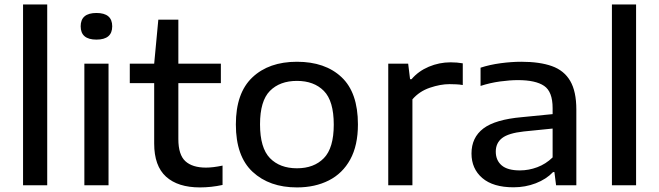

<svg xmlns="http://www.w3.org/2000/svg" viewBox="-20 -828 2946 858"><path d="M83 0V-808H191V0Z M357 0V-543.5H465V0ZM411 -651Q340.5 -651 340.5 -710.5Q340.5 -770 411 -770Q481.5 -770 481.5 -710.5Q481.5 -651 411 -651Z M873.5 9.5Q775 9.5 722 -38.5Q669 -86.5 669 -186.5V-456.5H560V-543.5H669L687.5 -740H777V-543.5H967V-456.5H777V-206.5Q777 -136.5 808.2 -107.8Q839.5 -79 900.5 -79Q931.5 -79 974.5 -88V-1.5Q924 9.5 873.5 9.5Z M1307 9.5Q1184 9.5 1109 -60Q1034 -129.5 1034 -272Q1034 -412.5 1107.8 -482.2Q1181.5 -552 1307 -552Q1433 -552 1506.2 -483.2Q1579.5 -414.5 1579.5 -272Q1579.5 -178 1545.2 -115.5Q1511 -53 1449.5 -21.8Q1388 9.5 1307 9.5ZM1307 -76Q1383 -76 1427.2 -121.2Q1471.5 -166.5 1471.5 -271Q1471.5 -377 1427.2 -421.8Q1383 -466.5 1307 -466.5Q1230.5 -466.5 1186.2 -421.8Q1142 -377 1142 -272.5Q1142 -167 1186.2 -121.5Q1230.5 -76 1307 -76Z M1715 0V-543.5H1804L1812.5 -474H1819Q1849.5 -510 1896.2 -529.8Q1943 -549.5 1993.5 -549.5Q2022.5 -549.5 2048 -545V-448Q2034 -450.5 2018.8 -451.2Q2003.5 -452 1988.5 -452Q1948.5 -452 1901.2 -436Q1854 -420 1823 -384V0Z M2275 9Q2183.5 9 2135.2 -32.5Q2087 -74 2087 -142Q2087 -213.5 2140 -253.8Q2193 -294 2312.5 -304.5L2449.5 -318V-345Q2449.5 -418.5 2411.5 -444.2Q2373.5 -470 2294.5 -470Q2259 -470 2214.8 -464Q2170.5 -458 2127.5 -444V-525.5Q2168.5 -539 2217.2 -545.5Q2266 -552 2309.5 -552Q2392 -552 2446.5 -532.5Q2501 -513 2528.2 -466.2Q2555.5 -419.5 2555.5 -338.5V0H2465L2457.5 -59H2451.5Q2421 -27 2374.2 -9Q2327.5 9 2275 9ZM2195.5 -150.5Q2195.5 -111.5 2221.8 -89Q2248 -66.5 2303.5 -66.5Q2343 -66.5 2381 -80.8Q2419 -95 2449.5 -124.5V-253.5L2320.5 -240.5Q2252 -233 2223.8 -211Q2195.5 -189 2195.5 -150.5Z M2714.5 0V-808H2822.5V0Z"/></svg>

Font: Encode Sans Expanded Medium
Style: Regular
Weight: 500
Width: 7
Designer: Multiple Designers
Foundry: Impallari Type
Version: Version 3.000; ttfautohint (v1.8.3) -l 8 -r 50 -G 200 -x 14 